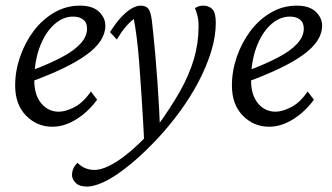

<svg xmlns="http://www.w3.org/2000/svg" viewBox="-20 -445 1186 686"><path d="M167 7.8Q112.3 7.8 73.2 -31.7Q34.2 -71.3 34.2 -139.6Q34.2 -191.4 51.8 -242.2Q69.3 -293 100.1 -334Q130.9 -375 173.3 -399.9Q215.8 -424.8 265.6 -424.8Q311.5 -424.8 334 -402.8Q356.4 -380.9 356.4 -353.5Q356.4 -325.2 339.4 -299.3Q322.3 -273.4 288.6 -249Q254.9 -224.6 205.1 -200.7Q155.3 -176.8 90.8 -153.3V-192.4Q153.3 -215.8 198.2 -239.3Q243.2 -262.7 267.1 -288.6Q291 -314.5 291 -342.8Q291 -364.3 277.3 -375Q263.7 -385.7 241.2 -385.7Q204.1 -385.7 172.4 -356.4Q140.6 -327.1 121.6 -275.9Q102.5 -224.6 102.5 -158.2Q102.5 -105.5 127.4 -75.7Q152.3 -45.9 190.4 -45.9Q213.9 -45.9 245.6 -62Q277.3 -78.1 304.7 -118.2L327.1 -88.9Q294.9 -44.9 252.4 -18.6Q210 7.8 167 7.8Z M291 221.7Q263.7 221.7 250.5 208.5Q237.3 195.3 237.3 180.7Q237.3 168.9 241.7 158.2Q246.1 147.5 256.8 136.7Q270.5 150.4 285.6 156.2Q300.8 162.1 317.4 162.1Q350.6 162.1 398.4 131.3Q446.3 100.6 504.9 40L542 5.9Q590.8 -61.5 623.5 -119.6Q656.2 -177.7 672.9 -234.4Q689.5 -291 689.5 -350.6Q689.5 -374 685.5 -388.7Q681.6 -403.3 676.8 -416Q683.6 -420.9 691.4 -422.9Q699.2 -424.8 707 -424.8Q726.6 -424.8 738.8 -412.1Q751 -399.4 751 -363.3Q751 -314.5 734.4 -260.7Q717.8 -207 689 -152.3Q660.2 -97.7 622.6 -46.4Q585 4.9 544.9 47.9Q500 95.7 461.4 128.9Q422.9 162.1 391.1 182.6Q359.4 203.1 334 212.4Q308.6 221.7 291 221.7ZM495.1 68.4Q494.1 35.2 491.2 -12.7Q488.3 -60.5 484.9 -114.3Q481.4 -168 477.5 -219.2Q473.6 -270.5 468.3 -312Q462.9 -353.5 458 -377Q425.8 -352.5 397.5 -303.7L373 -330.1Q394.5 -364.3 414.6 -385.3Q434.6 -406.2 451.7 -415.5Q468.8 -424.8 481.4 -424.8Q501 -424.8 509.8 -414.1Q518.6 -403.3 522.5 -372.1Q524.4 -357.4 527.8 -323.7Q531.2 -290 535.2 -245.6Q539.1 -201.2 542.5 -152.8Q545.9 -104.5 548.3 -60.1Q550.8 -15.6 551.8 17.6Z M941.4 7.8Q886.7 7.8 847.7 -31.7Q808.6 -71.3 808.6 -139.6Q808.6 -191.4 826.2 -242.2Q843.8 -293 874.5 -334Q905.3 -375 947.8 -399.9Q990.2 -424.8 1040 -424.8Q1085.9 -424.8 1108.4 -402.8Q1130.9 -380.9 1130.9 -353.5Q1130.9 -325.2 1113.8 -299.3Q1096.7 -273.4 1063 -249Q1029.3 -224.6 979.5 -200.7Q929.7 -176.8 865.2 -153.3V-192.4Q927.7 -215.8 972.7 -239.3Q1017.6 -262.7 1041.5 -288.6Q1065.4 -314.5 1065.4 -342.8Q1065.4 -364.3 1051.8 -375Q1038.1 -385.7 1015.6 -385.7Q978.5 -385.7 946.8 -356.4Q915 -327.1 896 -275.9Q877 -224.6 877 -158.2Q877 -105.5 901.9 -75.7Q926.8 -45.9 964.8 -45.9Q988.3 -45.9 1020 -62Q1051.8 -78.1 1079.1 -118.2L1101.6 -88.9Q1069.3 -44.9 1026.9 -18.6Q984.4 7.8 941.4 7.8Z"/></svg>

Font: Crimson Pro ExtraLight Light
Style: Italic
Weight: 300
Italic angle: -12°
Version: Version 1.002